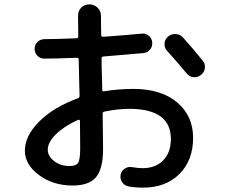

<svg xmlns="http://www.w3.org/2000/svg" viewBox="-20 -820 1040 885"><path d="M339.8 -267.6Q275.4 -238.3 237.8 -201.2Q200.2 -164.1 200.2 -129.9Q200.2 -99.6 230 -77.1Q259.8 -54.7 299.8 -54.7Q330.1 -54.7 339.8 -69.3Q349.6 -84 349.6 -134.8Q349.6 -219.7 348.6 -262.7Q348.6 -265.6 345.7 -267.1Q342.8 -268.6 339.8 -267.6ZM315.4 35.2Q224.6 35.2 159.7 -13.2Q94.7 -61.5 94.7 -125Q94.7 -194.3 161.6 -260.7Q228.5 -327.1 339.8 -367.2Q346.7 -370.1 346.7 -377.9Q345.7 -391.6 345.7 -418Q345.7 -444.3 344.7 -458Q343.8 -471.7 343.8 -501Q343.8 -530.3 342.8 -544.9Q342.8 -553.7 334 -553.7Q236.3 -549.8 183.6 -549.8Q165 -549.8 152.3 -563Q139.6 -576.2 139.6 -595.2Q139.6 -614.3 153.3 -627Q167 -639.6 185.5 -639.6Q236.3 -639.6 333 -643.6Q340.8 -643.6 340.8 -652.3Q340.8 -668 340.3 -700.2Q339.8 -732.4 339.8 -748Q339.8 -770.5 355 -785.2Q370.1 -799.8 392.1 -799.8Q414.1 -799.8 429.7 -784.7Q445.3 -769.5 445.3 -748Q445.3 -733.4 445.8 -703.6Q446.3 -673.8 446.3 -659.2Q446.3 -650.4 455.1 -650.4Q540 -656.2 633.8 -665Q652.3 -667 666 -655.3Q679.7 -643.6 681.6 -625Q683.6 -606.4 671.9 -591.8Q660.2 -577.1 640.6 -575.2Q544.9 -566.4 457 -559.6Q448.2 -559.6 448.2 -549.8Q448.2 -535.2 448.7 -504.4Q449.2 -473.6 450.2 -459Q450.2 -450.2 450.7 -432.1Q451.2 -414.1 451.2 -405.3Q451.2 -397.5 460 -399.4Q528.3 -410.2 594.7 -410.2Q722.7 -410.2 796.4 -348.1Q870.1 -286.1 870.1 -184.6Q870.1 -81.1 807.1 -18.1Q744.1 44.9 639.6 44.9Q601.6 44.9 571.3 39.1Q552.7 35.2 542.5 19Q532.2 2.9 536.1 -15.6Q539.1 -32.2 554.7 -42.5Q570.3 -52.7 586.9 -49.8Q617.2 -44.9 637.7 -44.9Q697.3 -44.9 732.4 -81.1Q767.6 -117.2 767.6 -179.7Q767.6 -317.4 578.1 -318.4Q524.4 -318.4 461.9 -305.7Q453.1 -303.7 453.1 -296.9Q455.1 -188.5 455.1 -134.8Q455.1 -41 422.4 -2.9Q389.6 35.2 315.4 35.2ZM823.2 -647.5Q869.1 -596.7 915 -540Q926.8 -525.4 924.3 -505.9Q921.9 -486.3 905.8 -474.1Q889.6 -461.9 870.6 -464.4Q851.6 -466.8 839.8 -482.4Q802.7 -527.3 750 -585.9Q737.3 -599.6 738.3 -618.7Q739.3 -637.7 753.9 -650.9Q768.6 -664.1 789.6 -663.1Q810.5 -662.1 823.2 -647.5Z"/></svg>

Font: Rounded Mgen+ 2p medium
Style: Regular
Weight: 500
Designer: [Source Han Sans]
Ryoko NISHIZUKA  (kana & ideographs); Paul D. Hunt (Latin, Greek & Cyrillic); Wenlong ZHANG  (bopomofo
Version: Version 1.059.20150602